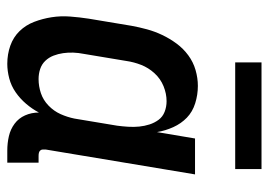

<svg xmlns="http://www.w3.org/2000/svg" viewBox="-128 -620 755 540"><g transform="rotate(90 250.0 -349.5)"><path d="M159 8Q132 8 108 -0.5Q84 -9 67 -26.5Q50 -44 41 -67.5Q32 -91 28 -116.5Q24 -142 26 -168.5Q28 -195 32 -221L52 -341Q56 -363 62 -385Q68 -407 78 -428Q88 -449 102 -468Q116 -487 135 -501Q154 -515 176.5 -521.5Q199 -528 221 -528Q246 -528 270 -520.5Q294 -513 310.5 -497Q327 -481 337 -459Q347 -437 351 -413L369 -520H470L400 -100Q400 -96 400 -92Q400 -88 402.5 -85Q405 -82 409 -81Q413 -80 418 -80H437V8H403Q382 8 362.5 3.5Q343 -1 327.5 -12.5Q312 -24 304 -42Q296 -60 296 -81Q286 -62 271.5 -45Q257 -28 239 -15.5Q221 -3 200 2.5Q179 8 159 8ZM202 -80Q222 -80 241.5 -86.5Q261 -93 276.5 -108Q292 -123 300.5 -142Q309 -161 313 -181L333 -301Q335 -316 336 -332Q337 -348 335.5 -363Q334 -378 329.5 -392Q325 -406 316.5 -417.5Q308 -429 294 -434.5Q280 -440 264 -440Q243 -440 222 -431.5Q201 -423 185.5 -406Q170 -389 162 -368.5Q154 -348 151 -327L131 -207Q128 -192 127.5 -177.5Q127 -163 129 -149Q131 -135 136 -122Q141 -109 150.5 -99Q160 -89 173.5 -84.5Q187 -80 202 -80ZM455 -633H155V-707H455Z"/></g></svg>

Font: Iosevka Semibold
Style: Italic
Weight: 600
Italic angle: -9°
Monospace: yes
Designer: Belleve Invis
Foundry: Belleve Invis
Version: Version 32.5.0; ttfautohint (v1.8.4)